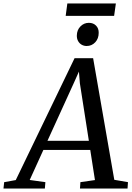

<svg xmlns="http://www.w3.org/2000/svg" viewBox="-86 -1082 760 1102"><path d="M-66 0 -62 -36.5 4.5 -48.5 342 -748H448.5L570 -50L648.5 -36.5L646 0H373L375.5 -36.5L459 -48.5L432 -221.5H163L84.5 -49L174.5 -36.5L171.5 0ZM186.5 -274H424L372.5 -603.5L367 -671L339.5 -609.5ZM411.5 -818Q395.5 -818 382.5 -825.5Q369.5 -833 362 -846.8Q354.5 -860.5 355 -878.5Q355.5 -910 375.8 -930.5Q396 -951 424 -951Q449.5 -951 465.2 -935Q481 -919 480.5 -893.5Q480.5 -860.5 460.5 -839.2Q440.5 -818 411.5 -818ZM300.5 -1062H579L569 -991H291Z"/></svg>

Font: Merriweather 36pt
Style: Italic
Weight: 400
Italic angle: -7.8°
Version: Version 2.101